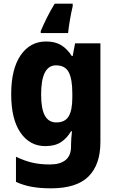

<svg xmlns="http://www.w3.org/2000/svg" viewBox="-20 -786 631 1046"><path d="M231 -560Q281 -560 314 -539.5Q347 -519 371 -481H376L389 -550H527V-12Q527 111 462 175.5Q397 240 258 240Q200 240 154.5 232Q109 224 67 205V68Q113 90 155.5 100Q198 110 252 110Q307 110 337 86Q367 62 367 12V1Q367 -13 368.5 -33Q370 -53 372 -71H367Q345 -33 312 -11.5Q279 10 227 10Q142 10 91.5 -63.5Q41 -137 41 -273Q41 -410 92.5 -485Q144 -560 231 -560ZM285 -430Q204 -430 204 -271Q204 -193 224.5 -156Q245 -119 287 -119Q334 -119 354 -152Q374 -185 374 -254V-278Q374 -355 354.5 -392.5Q335 -430 285 -430ZM376 -752Q368 -718 361 -677.5Q354 -637 351 -606H202V-617Q217 -652 235.5 -689.5Q254 -727 278 -766H376Z"/></svg>

Font: Noto Sans Khmer UI SemiCondensed ExtraBold
Style: Regular
Weight: 800
Width: 4
Designer: Danh Hong and the Monotype Design Team
Foundry: Monotype Imaging Inc.
Version: Version 2.002; ttfautohint (v1.8.4.7-5d5b)